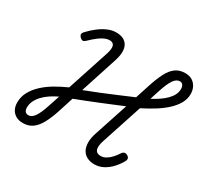

<svg xmlns="http://www.w3.org/2000/svg" viewBox="-197 -1264 1634 1551"><g transform="rotate(30 619.5 -489.0)"><path d="M180 17Q143 17 116 2Q89 -13 74 -40.5Q59 -68 59 -105Q59 -159 84 -205Q109 -251 151.5 -290.5Q194 -330 248.5 -362Q303 -394 362 -420L490 -811Q507 -865 497.5 -889.5Q488 -914 455 -914Q437 -914 413 -904.5Q389 -895 359 -872.5Q329 -850 290 -812Q278 -801 266.5 -801.5Q255 -802 242 -815Q230 -827 229.5 -839Q229 -851 240 -863Q276 -902 314.5 -931.5Q353 -961 392.5 -978Q432 -995 470 -995Q549 -995 577.5 -943Q606 -891 575 -796L464 -454Q530 -479 598 -506.5Q666 -534 734.5 -563.5Q803 -593 870 -621L913 -754Q938 -831 965 -883.5Q992 -936 1028.5 -962.5Q1065 -989 1117 -989Q1157 -989 1183.5 -972.5Q1210 -956 1224.5 -927.5Q1239 -899 1239 -863Q1239 -816 1214.5 -773.5Q1190 -731 1148 -693Q1106 -655 1052.5 -622Q999 -589 941 -560L819 -188Q805 -147 805 -120Q805 -93 818.5 -80Q832 -67 858 -67Q883 -67 906.5 -80.5Q930 -94 951 -117Q972 -140 989 -166Q999 -182 1011.5 -185.5Q1024 -189 1040 -181Q1056 -172 1059 -158.5Q1062 -145 1052 -129Q1030 -90 998.5 -56.5Q967 -23 929 -3Q891 17 847 17Q809 17 779.5 2.5Q750 -12 734 -40.5Q718 -69 717 -110.5Q716 -152 734 -205L837 -518Q788 -498 737 -476.5Q686 -455 633.5 -434Q581 -413 530 -392.5Q479 -372 431 -354L386 -213Q361 -137 333 -86Q305 -35 268.5 -9Q232 17 180 17ZM188 -60Q218 -60 243 -95Q268 -130 293 -207L329 -315Q291 -297 258 -275Q225 -253 200 -226.5Q175 -200 161 -170.5Q147 -141 147 -108Q147 -86 157.5 -73Q168 -60 188 -60ZM976 -668Q1012 -687 1044 -708.5Q1076 -730 1100 -754Q1124 -778 1137.5 -804.5Q1151 -831 1151 -860Q1151 -881 1141.5 -895.5Q1132 -910 1112 -910Q1082 -910 1057 -875Q1032 -840 1005 -758Z"/></g></svg>

Font: Playwrite SK
Style: Regular
Weight: 400
Designer: Veronika Burian, José Scaglione
Foundry: TypeTogether
Version: Version 1.002